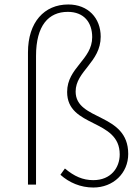

<svg xmlns="http://www.w3.org/2000/svg" viewBox="-20 -825 626 858"><path d="M397 13C486 13 553 -51 553 -137C553 -323 318 -283 318 -416C318 -507 430 -547 430 -661C430 -744 374 -805 285 -805C178 -805 105 -726 105 -591V0H141V-575C141 -711 197 -772 283 -772C355 -772 392 -725 392 -659C392 -558 280 -523 280 -414C280 -253 515 -296 515 -135C515 -76 476 -20 397 -20C350 -20 312 -37 270 -72L250 -44C289 -9 340 13 397 13Z"/></svg>

Font: Kinto Sans Thin
Style: Regular
Weight: 100
Designer: Authors: Ryoko NISHIZUKA  (kana & ideographs); Paul D. Hunt (Latin, Greek & Cyrillic); Wenlong ZHANG  (bopomofo); Sandol
Foundry: Adobe Systems Incorporated, ookami Inc.
Version: Version 0.001